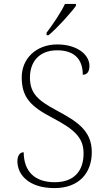

<svg xmlns="http://www.w3.org/2000/svg" viewBox="-20 -951 541 981"><path d="M218 -784V-771H228C272 -807 343 -886 368 -921V-931H312C291 -886 247 -822 218 -784ZM258 10C383 10 449 -66 449 -174C449 -288 366 -334 269 -387C178 -436 133 -471 133 -555C133 -635 180 -694 272 -694C358 -694 403 -650 403 -569C425 -569 437 -585 437 -614C437 -674 371 -724 273 -724C164 -724 91 -651 91 -556C91 -453 137 -407 248 -349C362 -289 407 -247 407 -167C407 -79 360 -20 260 -20C156 -20 102 -76 101 -173C80 -173 69 -154 69 -127C69 -56 130 10 258 10Z"/></svg>

Font: Noto Serif Lao ExtraLight
Style: Regular
Weight: 200
Designer: Monotype Design Team
Foundry: Monotype Imaging Inc.
Version: Version 2.003